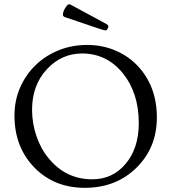

<svg xmlns="http://www.w3.org/2000/svg" viewBox="-20 -880 814 912"><path d="M288.1 -798.8Q278.8 -802.2 278.8 -810.3Q278.8 -818.4 282.5 -827.6Q286.1 -836.9 291 -843.8Q301.8 -859.9 307.6 -859.9Q312.5 -859.9 318.8 -856L484.4 -766.6Q494.6 -760.7 494.6 -754.4Q494.6 -748 490.2 -741.7Q485.8 -735.4 481.4 -735.4Q476.1 -735.4 446.8 -745.1ZM48.8 -330.6Q48.8 -404.3 76.4 -466.1Q104 -527.8 151.1 -572.5Q198.2 -617.2 260.3 -641.8Q322.3 -666.5 394 -666.5Q465.8 -666.5 527.3 -640.4Q588.9 -614.3 632.8 -568.4Q725.1 -471.2 725.1 -321.8Q725.1 -180.2 629.9 -85Q532.7 12.2 382.8 12.2Q236.3 12.2 141.6 -85.9Q48.8 -182.6 48.8 -330.6ZM132.3 -358.4Q132.3 -294.9 153.1 -233.6Q173.8 -172.4 211.9 -127Q293.5 -28.3 418 -28.3Q514.2 -28.3 575.7 -100.6Q639.2 -174.8 639.2 -295.9Q639.2 -439 562.5 -533.2Q486.3 -626 369.6 -626Q273.4 -626 204.1 -552.7Q132.3 -476.6 132.3 -358.4Z"/></svg>

Font: Ovo
Style: Regular
Weight: 400
Designer: Nicole Fally
Foundry: Sorkin Type Co.
Version: Version 1.001